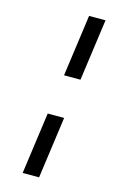

<svg xmlns="http://www.w3.org/2000/svg" viewBox="-123 -807 587 914"><g transform="rotate(15 171.0 -350.0)"><path d="M279 -752 237 -448H156L198 -752ZM209 -252 167 52H86L128 -252Z"/></g></svg>

Font: Pathway Extreme Condensed SemiBold
Style: Italic
Weight: 600
Width: 3
Italic angle: -8°
Version: Version 1.001;gftools[0.9.26]